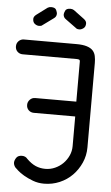

<svg xmlns="http://www.w3.org/2000/svg" viewBox="-60 -942 569 981"><g transform="rotate(5 224.5 -451.0)"><path d="M38 -649Q22 -649 11 -659.5Q0 -670 0 -687Q0 -703 11 -714Q22 -725 38 -725H307Q340 -725 360.5 -718.5Q381 -712 391.5 -700.5Q402 -689 405.5 -672.5Q409 -656 409 -637V-204Q409 -162 392.5 -125Q376 -88 348.5 -60Q321 -32 283.5 -16Q246 0 204 0Q173 0 146.5 -10Q120 -20 99.5 -32Q79 -44 66.5 -55.5Q54 -67 51 -70Q42 -82 42 -94Q42 -105 50.5 -118.5Q59 -132 80 -132Q98 -132 108 -119Q131 -96 154 -86Q177 -76 204 -76Q230 -76 253.5 -86.5Q277 -97 294.5 -114.5Q312 -132 322.5 -155Q333 -178 333 -204V-356H121Q105 -356 94 -366.5Q83 -377 83 -394Q83 -409 94 -420.5Q105 -432 121 -432H332V-637Q332 -646 326.5 -647.5Q321 -649 315 -649ZM334 -856Q347 -846 347 -834Q347 -817 336 -809Q325 -801 315 -801Q308 -801 302 -803L243 -846Q229 -855 229 -871Q229 -877 234.5 -889.5Q240 -902 261 -902Q271 -902 279 -897ZM89 -856Q76 -846 76 -834Q76 -817 86.5 -809Q97 -801 108 -801Q115 -801 121 -803L180 -846Q194 -855 194 -871Q194 -877 188.5 -889.5Q183 -902 162 -902Q152 -902 144 -897Z"/></g></svg>

Font: VDS Compensated
Style: Light
Weight: 300
Designer: artmaker
Foundry: artmaker
Version: Version 1.000 2012 initial release